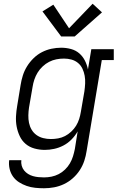

<svg xmlns="http://www.w3.org/2000/svg" viewBox="-20 -793 640 1026"><path d="M215 213Q191 213 167.5 210.5Q144 208 122.5 200.5Q101 193 82 181Q63 169 50 151Q37 133 31.5 110Q26 87 29 63H94Q92 78 96 92.5Q100 107 109 118Q118 129 130 136.5Q142 144 156 148Q170 152 185 153.5Q200 155 215 155Q235 155 255 151Q275 147 293.5 137.5Q312 128 327.5 113Q343 98 353.5 80Q364 62 370 42.5Q376 23 380 3L395 -91Q382 -68 362.5 -48Q343 -28 319 -15.5Q295 -3 269.5 2.5Q244 8 219 8Q191 8 164 0.5Q137 -7 117 -24Q97 -41 85.5 -65.5Q74 -90 69 -116.5Q64 -143 65.5 -171.5Q67 -200 72 -228L90 -338Q94 -364 102 -389.5Q110 -415 124.5 -438.5Q139 -462 159.5 -482Q180 -502 204.5 -514.5Q229 -527 255 -532.5Q281 -538 307 -538Q334 -538 359.5 -531Q385 -524 403.5 -508Q422 -492 433.5 -469.5Q445 -447 450 -422L468 -530H588V-472H524L443 13Q439 40 430.5 66Q422 92 406.5 116Q391 140 369 159.5Q347 179 321.5 191Q296 203 269 208Q242 213 215 213ZM252 -50Q271 -50 290.5 -53.5Q310 -57 327.5 -66Q345 -75 360.5 -89.5Q376 -104 386.5 -121Q397 -138 403 -157Q409 -176 412 -195L431 -305Q434 -326 435 -347Q436 -368 432.5 -388Q429 -408 420.5 -426Q412 -444 397 -456.5Q382 -469 362.5 -474.5Q343 -480 322 -480Q301 -480 281 -476Q261 -472 242.5 -462.5Q224 -453 208 -438Q192 -423 181 -405Q170 -387 163.5 -367.5Q157 -348 154 -328L135 -218Q132 -198 131.5 -177Q131 -156 135 -136.5Q139 -117 149 -100Q159 -83 175 -71.5Q191 -60 211 -55Q231 -50 252 -50ZM307 -598 207 -732 265 -768 349 -642 475 -773 525 -727 379 -598Z"/></svg>

Font: Iosevka Slab LtExObl
Style: Regular
Weight: 300
Width: 7
Italic angle: -9°
Monospace: yes
Designer: Belleve Invis
Foundry: Belleve Invis
Version: Version 11.1.0; ttfautohint (v1.8.3)